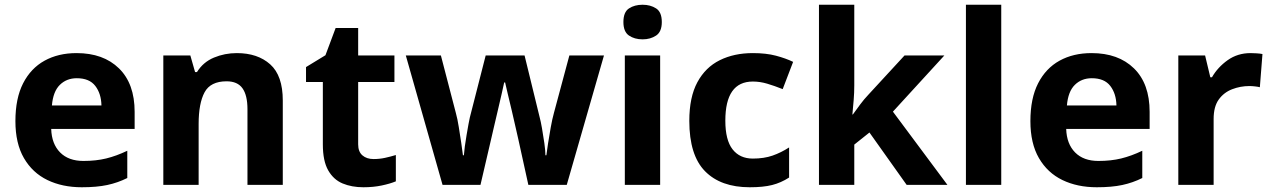

<svg xmlns="http://www.w3.org/2000/svg" viewBox="-20 -780 5367 810"><path d="M303 -556Q416 -556 482 -491.5Q548 -427 548 -308V-236H196Q198 -173 233.5 -137Q269 -101 332 -101Q385 -101 428 -111.5Q471 -122 517 -144V-29Q477 -9 432.5 0.5Q388 10 325 10Q243 10 180 -20.5Q117 -51 81 -113Q45 -175 45 -269Q45 -365 77.5 -428.5Q110 -492 168 -524Q226 -556 303 -556ZM304 -450Q261 -450 232.5 -422Q204 -394 199 -335H408Q407 -385 382 -417.5Q357 -450 304 -450Z M979 -556Q1067 -556 1120 -508.5Q1173 -461 1173 -356V0H1024V-319Q1024 -378 1003 -407.5Q982 -437 936 -437Q868 -437 843 -390.5Q818 -344 818 -257V0H669V-546H783L803 -476H811Q837 -518 882.5 -537Q928 -556 979 -556Z M1556 -109Q1581 -109 1604 -114Q1627 -119 1650 -126V-15Q1626 -5 1590.5 2.5Q1555 10 1513 10Q1464 10 1425.5 -6Q1387 -22 1364.5 -61.5Q1342 -101 1342 -171V-434H1271V-497L1353 -547L1396 -662H1491V-546H1644V-434H1491V-171Q1491 -140 1509 -124.5Q1527 -109 1556 -109Z M2167 -191Q2163 -208 2155.5 -241.5Q2148 -275 2139 -313.5Q2130 -352 2122 -384.5Q2114 -417 2111 -432H2107Q2104 -417 2096.5 -384.5Q2089 -352 2080 -313.5Q2071 -275 2063 -241Q2055 -207 2051 -189L2007 0H1847L1692 -546H1840L1903 -304Q1910 -279 1915.5 -244Q1921 -209 1926 -176.5Q1931 -144 1933 -125H1937Q1938 -139 1941 -162.5Q1944 -186 1948.5 -211Q1953 -236 1956.5 -256.5Q1960 -277 1962 -284L2029 -546H2193L2257 -284Q2261 -270 2266.5 -239Q2272 -208 2276.5 -176Q2281 -144 2281 -125H2285Q2287 -142 2292 -174.5Q2297 -207 2303.5 -243Q2310 -279 2317 -304L2382 -546H2528L2371 0H2209Z M2691 -760Q2724 -760 2748 -744.5Q2772 -729 2772 -687Q2772 -646 2748 -630Q2724 -614 2691 -614Q2657 -614 2633.5 -630Q2610 -646 2610 -687Q2610 -729 2633.5 -744.5Q2657 -760 2691 -760ZM2765 -546V0H2616V-546Z M3143 10Q3021 10 2954.5 -57.5Q2888 -125 2888 -270Q2888 -370 2922 -433Q2956 -496 3016.5 -526Q3077 -556 3156 -556Q3212 -556 3253.5 -545Q3295 -534 3326 -519L3282 -404Q3247 -418 3216.5 -427Q3186 -436 3156 -436Q3040 -436 3040 -271Q3040 -189 3070.5 -150Q3101 -111 3156 -111Q3203 -111 3239 -123.5Q3275 -136 3309 -158V-31Q3275 -9 3237.5 0.5Q3200 10 3143 10Z M3584 -420Q3584 -389 3581.5 -358.5Q3579 -328 3576 -297H3578Q3593 -318 3609 -339.5Q3625 -361 3643 -380L3796 -546H3964L3747 -309L3977 0H3805L3648 -221L3584 -170V0H3435V-760H3584Z M4204 0H4055V-760H4204Z M4585 -556Q4698 -556 4764 -491.5Q4830 -427 4830 -308V-236H4478Q4480 -173 4515.5 -137Q4551 -101 4614 -101Q4667 -101 4710 -111.5Q4753 -122 4799 -144V-29Q4759 -9 4714.5 0.5Q4670 10 4607 10Q4525 10 4462 -20.5Q4399 -51 4363 -113Q4327 -175 4327 -269Q4327 -365 4359.5 -428.5Q4392 -492 4450 -524Q4508 -556 4585 -556ZM4586 -450Q4543 -450 4514.5 -422Q4486 -394 4481 -335H4690Q4689 -385 4664 -417.5Q4639 -450 4586 -450Z M5256 -556Q5267 -556 5282 -555Q5297 -554 5306 -552L5295 -412Q5288 -414 5274.5 -415.5Q5261 -417 5251 -417Q5213 -417 5178 -403.5Q5143 -390 5121.5 -360Q5100 -330 5100 -278V0H4951V-546H5064L5086 -454H5093Q5117 -496 5159 -526Q5201 -556 5256 -556Z"/></svg>

Font: Noto Sans Medefaidrin
Style: Bold
Weight: 700
Designer: Dalton Maag Ltd
Foundry: Dalton Maag Ltd
Version: Version 1.002; ttfautohint (v1.8.4.7-5d5b)